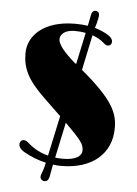

<svg xmlns="http://www.w3.org/2000/svg" viewBox="-58 -816 678 953"><g transform="rotate(5 280.5 -340.0)"><path d="M90.3 -42C124 -22.9 161.6 -8.3 198.7 0C194.8 19 190.9 32.7 188.5 39.6C182.6 54.2 178.7 64 178.7 71.8C178.7 82.5 188.5 91.8 199.7 91.8C213.4 91.8 222.2 83 225.6 57.1C228.5 39.1 231 24.9 234.9 6.3C248.5 8.3 262.2 9.3 275.4 9.3C430.7 9.3 524.9 -73.2 524.9 -201.2C524.9 -274.9 500 -338.9 337.4 -474.6L374.5 -650.4C396.5 -642.6 415.5 -632.3 429.7 -619.6C442.4 -608.4 447.3 -606 454.1 -606C464.4 -606 473.6 -613.3 473.6 -626C473.6 -642.6 461.9 -659.2 399.9 -682.6C395 -684.6 389.2 -686 383.3 -688L390.6 -712.4C395 -731.4 397.9 -742.7 397.9 -752.4C397.9 -766.1 388.7 -772.5 379.4 -772.5C367.7 -772.5 360.4 -764.6 357.4 -747.1C355.5 -734.9 351.6 -718.8 347.2 -695.3C328.1 -698.2 306.6 -699.7 283.7 -699.7C128.9 -699.7 50.8 -620.6 50.8 -533.2C50.8 -457 77.6 -401.4 164.1 -318.4L249.5 -236.3L206.5 -36.1C168 -45.9 135.7 -63.5 109.9 -85.9C97.2 -97.2 90.8 -102.1 79.6 -102.1C68.4 -102.1 60.1 -91.3 60.1 -80.6C60.1 -61 79.1 -48.3 90.3 -42ZM305.7 -500C233.4 -560.5 212.9 -596.7 212.9 -616.2C212.9 -642.6 237.8 -664.1 285.2 -664.1C304.2 -664.1 322.3 -662.6 339.8 -659.2ZM242.7 -29.3 280.3 -206.1C363.8 -124 375 -106 375 -76.2C375 -48.3 345.2 -26.9 281.7 -26.9C268.1 -26.9 255.4 -27.8 242.7 -29.3Z"/></g></svg>

Font: Limelight
Style: Regular
Weight: 400
Designer: Nicole Fally
Foundry: Nicole Fally
Version: Version 1.002